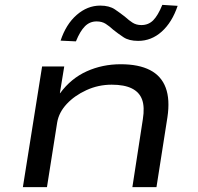

<svg xmlns="http://www.w3.org/2000/svg" viewBox="-20 -769 812 789"><path d="M74 0 153 -496H244L226 -386H227Q272 -447 336.5 -476Q401 -505 476 -505Q550 -505 596.5 -481Q643 -457 661 -408.5Q679 -360 668 -287L623 0H524L567 -279Q575 -329 564 -359.5Q553 -390 522 -405.5Q491 -421 439 -421Q384 -421 335 -398.5Q286 -376 254 -341.5Q222 -307 215 -266L173 0ZM292 -599 229 -602Q251 -669 295 -707.5Q339 -746 392 -746Q429 -746 452 -730.5Q475 -715 495 -699Q509 -686 524.5 -676Q540 -666 561 -666Q590 -666 609.5 -685.5Q629 -705 647 -749L710 -745Q687 -677 644.5 -639Q602 -601 548 -601Q510 -601 487.5 -616Q465 -631 445 -647Q430 -661 414.5 -671Q399 -681 377 -681Q349 -681 329 -661Q309 -641 292 -599Z"/></svg>

Font: Nunito Sans 7pt Expanded
Style: Italic
Weight: 400
Width: 7
Italic angle: -9°
Designer: Vernon Adams
Foundry: Vernon Adams
Version: Version 3.101;gftools[0.9.27]